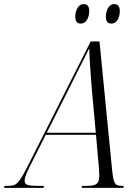

<svg xmlns="http://www.w3.org/2000/svg" viewBox="-78 -916 682 936"><path d="M466 -801C490 -801 506 -828 506 -862C506 -887 495 -896 478 -896C451 -896 438 -862 438 -835C438 -809 449 -801 466 -801ZM316 -801C341 -801 357 -828 357 -863C357 -887 346 -896 329 -896C302 -896 289 -862 289 -835C289 -809 300 -801 316 -801ZM-58 0H134L137 -10H101C58 -10 42 -15 42 -35C42 -52 53 -76 66 -102L145 -259H390L404 -98C405 -85 406 -71 406 -58C406 -20 390 -10 348 -10H322L320 0H523L526 -10H515C482 -10 475 -21 468 -93L407 -714H364L55 -102C12 -18 1 -10 -39 -10H-56ZM264 -495C311 -591 334 -632 357 -681C358 -632 365 -536 370 -477L389 -269H150Z"/></svg>

Font: Noto Serif Display Condensed Light
Style: Italic
Weight: 300
Width: 3
Italic angle: -12°
Designer: Monotype Design Team
Foundry: Monotype Imaging Inc.
Version: Version 2.009